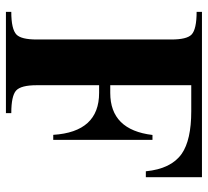

<svg xmlns="http://www.w3.org/2000/svg" viewBox="-47 -655 702 648"><g transform="rotate(90 304.0 -331.0)"><path d="M578.1 -472.2H558.1Q549.8 -557.6 499 -593.3Q452.6 -625.5 355 -625.5H267.6V-352.1H293.5Q418.5 -352.1 435.5 -494.6H452.1V-159.7H435.1Q425.3 -314.5 293.5 -314.5H267.6V-104Q267.6 -50.8 285.6 -34.4Q303.7 -18.1 361.8 -18.1V0H20V-18.1Q78.6 -18.1 96.7 -35.6Q113.3 -51.8 113.3 -104V-558.1Q113.3 -610.4 96.7 -626.5Q78.6 -643.6 20 -643.6V-661.6H578.1Z"/></g></svg>

Font: Dai Banna SIL Light
Style: Bold
Weight: 700
Designer: Victor Gaultney
Foundry: SIL International
Version: Version 2.001